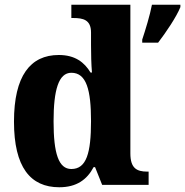

<svg xmlns="http://www.w3.org/2000/svg" viewBox="-20 -780 781 810"><path d="M230 10C303 10 347 -22 375 -75H381L411 0H607V-56H601C556 -56 530 -71 530 -133V-760H281V-704H289C330 -704 364 -697 364 -643V-590C364 -553 365 -507 368 -474H362C336 -517 297 -548 228 -548C108 -548 39 -460 39 -267C39 -75 108 10 230 10ZM580 -613V-600H647C680 -643 724 -708 741 -750V-760H621C613 -717 593 -652 580 -613ZM281 -67C227 -67 206 -133 206 -268C206 -400 227 -473 281 -473C345 -473 364 -400 364 -269C364 -135 345 -67 281 -67Z"/></svg>

Font: Noto Serif Tamil SemiCondensed ExtraBold
Style: Regular
Weight: 800
Width: 4
Designer: Indian Type Foundry, Tom Grace, and the Monotype Design Team
Foundry: Monotype Imaging Inc.
Version: Version 2.004